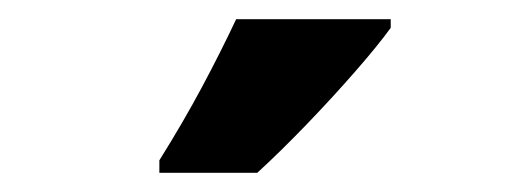

<svg xmlns="http://www.w3.org/2000/svg" viewBox="-20 -786 540 200"><path d="M146 -619Q171 -659 190.5 -695.5Q210 -732 226 -766H387V-757Q374 -739 350 -711.5Q326 -684 299 -656Q272 -628 248 -606H146Z"/></svg>

Font: Noto Sans Mono ExtraCondensed Black
Style: Regular
Weight: 900
Width: 2
Designer: Monotype Design Team
Foundry: Monotype Imaging Inc.
Version: Version 2.014